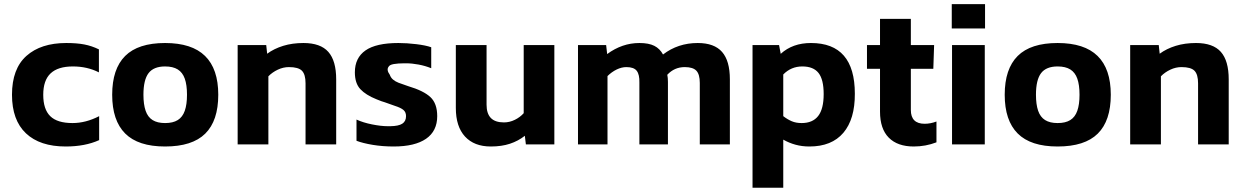

<svg xmlns="http://www.w3.org/2000/svg" viewBox="-20 -689 5934 916"><path d="M453 -20.5V-134.8Q389.3 -101.9 326 -101.9Q253.3 -101.9 219.8 -134.7Q186.3 -167.5 186.3 -237Q186.3 -306 221.5 -339Q256.6 -372 327.7 -372Q396.4 -372 451.9 -343.7V-453.4Q418.4 -469.9 382.3 -476.9Q346.3 -483.8 296 -483.8Q175.2 -483.8 106.2 -422.4Q37.2 -360.9 37.2 -237Q37.2 -115.9 103.7 -53Q170.3 9.9 293.4 9.9Q385.7 9.9 453 -20.5Z M1021.3 -237Q1021.3 -360.2 958.3 -422Q895.4 -483.8 767.6 -483.8Q639.1 -483.8 577.1 -422Q515.2 -360.2 515.2 -237Q515.2 -114.2 577.1 -52.2Q639.1 9.9 767.6 9.9Q897.2 9.9 959.2 -51.5Q1021.3 -112.9 1021.3 -237ZM664.3 -237Q664.3 -308 688.7 -340Q713.1 -372 767.6 -372Q805.2 -372 828.1 -357.7Q851 -343.4 861.5 -313.8Q872.1 -284.2 872.1 -237Q872.1 -190.2 861.5 -160.4Q851 -130.5 828.1 -116.2Q805.2 -101.9 767.6 -101.9Q730.8 -101.9 707.9 -116.2Q685 -130.5 674.7 -160.7Q664.3 -191 664.3 -237Z M1260.4 0V-325Q1279.4 -344.4 1305.3 -356.6Q1331.2 -368.9 1358.6 -368.9Q1403.6 -368.9 1420.7 -351.3Q1437.7 -333.7 1437.7 -291.6V0H1583.9V-310.1Q1583.9 -399.2 1546.4 -441.5Q1509 -483.8 1427.7 -483.8Q1374.9 -483.8 1331 -470.3Q1287.1 -456.7 1254.6 -432.7L1250.1 -473.9H1113.8V0Z M2065.9 -134.9Q2065.9 -195.3 2033.4 -225.7Q2001 -256.1 1927 -278.1Q1897.2 -288 1881.4 -294.2Q1865.6 -300.4 1855.1 -309.4Q1844.5 -318.3 1839.5 -332.5Q1822.9 -355.4 1833.6 -370.2Q1838.5 -379.9 1858.6 -383.4Q1878.6 -386.9 1909.2 -387Q1913.3 -387 1916.4 -387Q1945.3 -387 1977 -381Q2008.6 -375.1 2037.3 -363.5V-463.6Q2011.3 -472.8 1966.1 -478.3Q1920.8 -483.8 1880.7 -483.8Q1774.4 -483.8 1723.7 -448.4Q1673 -413 1673 -343.9Q1673 -291.7 1699.1 -263.7Q1725.2 -235.7 1776.3 -215.3Q1789.1 -210.4 1799.8 -206.1Q1806.3 -204.1 1815.3 -201.2Q1841.7 -191.6 1864.1 -183.9Q1892.5 -174.8 1904.8 -164.3Q1917.1 -153.9 1917.1 -134.9Q1917.1 -110.4 1899.3 -98.9Q1881.5 -87.4 1841.9 -86.9Q1835 -86.9 1830 -86.9Q1797.7 -86.9 1755 -95.5Q1712.3 -104 1680.8 -118.6V-17.3Q1710.9 -5.8 1758.2 2.1Q1805.4 9.9 1858.2 9.9Q1959.2 9.9 2012.6 -26.9Q2065.9 -63.7 2065.9 -134.9Z M2483.9 -41.2 2488.9 0H2624.7V-473.9H2478.5V-149Q2461.2 -129.6 2436.1 -117.3Q2411 -105 2384.2 -105Q2342.2 -105 2321.7 -126.2Q2301.3 -147.3 2301.3 -189.4V-473.9H2154.7V-174Q2154.7 -85.1 2198.5 -37.6Q2242.3 9.9 2321.5 9.9Q2373.1 9.9 2412.7 -3.2Q2452.4 -16.3 2483.9 -41.2Z M2878.3 0V-326.1Q2898 -345.6 2921.7 -357.3Q2945.5 -368.9 2968.6 -368.9Q3004.2 -368.9 3017.9 -351Q3031.5 -333.1 3030.4 -294.8V0H3166.6V-298.7Q3166.6 -317.7 3163.5 -332.3Q3197.5 -368.9 3246.9 -368.9Q3286 -368.9 3302.3 -351.6Q3318.6 -334.3 3318.6 -293.2V0H3462.1V-310.7Q3462.1 -398.6 3424.9 -441.2Q3387.7 -483.8 3308.7 -483.8Q3214.4 -483.8 3143.2 -429Q3128.3 -456.7 3101.7 -470.3Q3075 -483.8 3030.6 -483.8Q2948.1 -483.8 2876.7 -431.1L2871.8 -473.9H2737.5V0Z M3716.8 206.6V-22.9Q3743.8 -7.3 3775 1.3Q3806.1 9.9 3841.5 9.9Q3948 9.9 4003.5 -55.4Q4059 -120.8 4058.3 -242Q4058.3 -483.8 3848.9 -483.8Q3761.5 -483.8 3704.7 -432.2L3696.8 -473.9H3570.2V206.6ZM3716.8 -134.9V-333.7Q3754.3 -372 3807.7 -372Q3860.6 -372 3885.1 -340.8Q3909.6 -309.7 3909.6 -240.1Q3909.6 -169.1 3883.3 -135.5Q3857 -101.9 3804.7 -101.9Q3777.7 -101.9 3757.3 -110.6Q3736.8 -119.3 3716.8 -134.9Z M4447.7 -10V-109.3Q4419.1 -98.5 4391.5 -98.5Q4325.5 -98.5 4325.5 -164.3V-360.7H4432.7L4436.5 -473.9H4325.5V-599H4178.4V-473.9H4116.2V-360.7H4178.4V-156.6Q4178.4 -74.3 4220.2 -32.2Q4262 9.9 4339.3 9.9Q4396 9.9 4447.7 -10Z M4679.5 -553.1V-669.2H4520.7V-553.1ZM4678.2 0V-473.9L4522 -474V0Z M5279.4 -237Q5279.4 -360.2 5216.4 -422Q5153.5 -483.8 5025.7 -483.8Q4897.2 -483.8 4835.2 -422Q4773.3 -360.2 4773.3 -237Q4773.3 -114.2 4835.2 -52.2Q4897.2 9.9 5025.7 9.9Q5155.3 9.9 5217.3 -51.5Q5279.4 -112.9 5279.4 -237ZM4922.4 -237Q4922.4 -308 4946.8 -340Q4971.2 -372 5025.7 -372Q5063.3 -372 5086.2 -357.7Q5109.1 -343.4 5119.6 -313.8Q5130.2 -284.2 5130.2 -237Q5130.2 -190.2 5119.6 -160.4Q5109.1 -130.5 5086.2 -116.2Q5063.3 -101.9 5025.7 -101.9Q4988.9 -101.9 4966 -116.2Q4943.1 -130.5 4932.7 -160.7Q4922.4 -191 4922.4 -237Z M5518.5 0V-325Q5537.4 -344.4 5563.4 -356.6Q5589.3 -368.9 5616.6 -368.9Q5661.7 -368.9 5678.8 -351.3Q5695.8 -333.7 5695.8 -291.6V0H5842V-310.1Q5842 -399.2 5804.5 -441.5Q5767.1 -483.8 5685.8 -483.8Q5633 -483.8 5589.1 -470.3Q5545.2 -456.7 5512.7 -432.7L5508.2 -473.9H5371.9V0Z"/></svg>

Font: Arad-VF Thin Dots1
Style: Regular
Weight: 100
Designer: Mohammad Darvishi
Version: Version 1.000;August 30, 2024;FontCreator 15.0.0.2992 64-bit